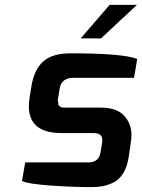

<svg xmlns="http://www.w3.org/2000/svg" viewBox="-20 -757 581 785"><path d="M310 -600 428 -737H540L393 -600ZM70 -17 83 -93H342Q384 -93 391 -134L397 -171Q401 -192 393 -202.5Q385 -213 361 -213H231Q78 -213 101 -358L109 -407Q120 -473 157 -506Q194 -539 269 -539Q483 -539 541 -516L528 -439H281Q231 -439 224 -395L218 -359Q215 -350 217 -343Q219 -336 218.5 -331.5Q218 -327 222.5 -324Q227 -321 228.5 -319.5Q230 -318 235.5 -317.5Q241 -317 243.5 -317Q246 -317 252.5 -317Q259 -317 261 -317H394Q463 -317 494 -276.5Q525 -236 515 -176L506 -114Q500 -75 484 -49Q468 -23 445 -11.5Q422 0 401 4Q380 8 354 8Q278 8 186 1.5Q94 -5 70 -17Z"/></svg>

Font: Exo
Style: Demi Bold Italic
Weight: 600
Designer: Natanael Gama
Version: Version 1